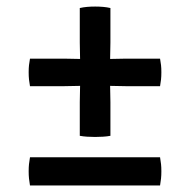

<svg xmlns="http://www.w3.org/2000/svg" viewBox="-20 -566 580 586"><path d="M71.5 -387Q69.5 -376 68.5 -367Q67.5 -358 67.5 -345.5Q67.5 -333 68.5 -323.5Q69.5 -314 71.5 -303H176.5Q189 -303 203 -303.5Q217 -304 228.5 -304H311.5Q323.5 -304 337.5 -303.5Q351.5 -303 363.5 -303H468.5Q470.5 -314 471.5 -323.5Q472.5 -333 472.5 -345.5Q472.5 -358 471.5 -367Q470.5 -376 468.5 -387H363.5Q351.5 -387 337.5 -386.5Q323.5 -386 311.5 -386H228.5Q217 -386 203 -386.5Q189 -387 176.5 -387ZM223.5 -436Q223.5 -423.5 224 -409Q224.5 -394.5 224.5 -382V-308Q224.5 -296 224 -281.2Q223.5 -266.5 223.5 -254.5V-151.5Q234.5 -149.5 246 -148.8Q257.5 -148 270.5 -148Q282.5 -148 294.5 -148.8Q306.5 -149.5 317 -151.5V-254.5Q317 -266.5 316.5 -281.2Q316 -296 316 -308V-382Q316 -394.5 316.5 -409Q317 -423.5 317 -436V-541.5Q306.5 -544 294.5 -545Q282.5 -546 270.5 -546Q257.5 -546 246 -545Q234.5 -544 223.5 -541.5ZM71.5 0Q69.5 -11.5 68.5 -21.2Q67.5 -31 67.5 -43Q67.5 -56 68.5 -65Q69.5 -74 71.5 -86H468.5Q470.5 -74 471.5 -65Q472.5 -56 472.5 -43Q472.5 -31 471.5 -21.2Q470.5 -11.5 468.5 0Z"/></svg>

Font: Signika
Style: Regular
Weight: 400
Designer: Anna Giedry
Foundry: Anna Giedry
Version: Version 2.001